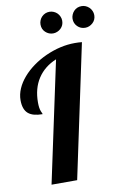

<svg xmlns="http://www.w3.org/2000/svg" viewBox="-101 -1004 699 1063"><g transform="rotate(-10 248.0 -472.5)"><path d="M211.4 -840.8Q193.8 -857.4 193.8 -883.8Q193.8 -896 198.5 -907.2Q203.1 -918.5 211.4 -926.8Q229.5 -944.8 254.9 -944.8Q267.1 -944.8 278.3 -939.9Q289.6 -935.1 297.9 -926.8Q306.2 -918.5 311 -907.2Q315.9 -896 315.9 -883.8Q315.9 -857.9 297.9 -840.8Q289.1 -832.5 277.8 -827.9Q266.6 -823.2 254.9 -823.2Q230 -823.2 211.4 -840.8ZM391.6 -840.8Q374 -858.4 374 -883.8Q374 -895.5 378.7 -906.7Q383.3 -918 391.6 -926.8Q408.7 -944.8 435.1 -944.8Q459 -944.8 478 -926.8Q486.3 -918.5 491.2 -907.2Q496.1 -896 496.1 -883.8Q496.1 -857.9 478 -840.8Q459 -823.2 435.1 -823.2Q409.2 -823.2 391.6 -840.8ZM245.1 -679.2Q177.7 -651.4 141.4 -595.9Q105 -540.5 105 -460.9Q105 -428.7 112.3 -411.1Q114.3 -404.8 117.2 -399.9Q119.1 -396.5 119.1 -393.1Q65.4 -393.1 39.6 -414.6Q12.2 -437.5 12.2 -490.2Q12.2 -522.5 26.1 -554.7Q40 -586.9 65.9 -616.7Q90.8 -645.5 124.5 -669.9Q158.2 -694.3 197.8 -712.4Q281.7 -750 362.8 -750Q385.3 -750 402.8 -748L244.1 0H100.1Z"/></g></svg>

Font: Pattaya
Style: Regular
Weight: 400
Designer: Pablo Impallari / Thai characters Designed by Thanarat Vachiruckul and Suppakit Chalermlarp
Foundry: Pablo Impallari
Version: Version 2.001